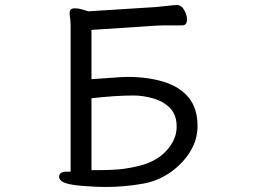

<svg xmlns="http://www.w3.org/2000/svg" viewBox="-20 -732 1040 764"><path d="M542 0Q473 12 398 12L359 11Q295 8 265 2.5Q235 -3 225 -11.5Q215 -20 215 -28Q215 -47 241 -49H261V-630Q261 -641 260 -653Q257 -672 257 -679Q257 -693 266 -697Q272 -699 277 -699Q292 -699 307 -694.5Q322 -690 325 -689Q328 -688 329.5 -687.5Q331 -687 332 -687L601 -704Q623 -706 649 -709Q675 -712 684 -712Q702 -712 713 -692Q724 -672 724 -654Q724 -631 705 -631H632Q616 -631 602 -630L344 -613V-417Q365 -418 416.5 -422Q468 -426 486 -426Q568 -426 631.5 -406.5Q695 -387 730.5 -344Q766 -301 766 -231Q766 -174 734.5 -125Q703 -76 652.5 -42.5Q602 -9 542 0ZM344 -55H374Q409 -55 445.5 -57.5Q482 -60 525 -70Q599 -86 641 -131Q683 -176 683 -228Q683 -274 657.5 -301Q632 -328 591 -340Q550 -352 512 -352Q440 -352 344 -341Z"/></svg>

Font: Moon Stars Kai HW
Style: Bold
Weight: 700
Designer: GuiWonder
Version: Version 1.101